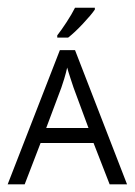

<svg xmlns="http://www.w3.org/2000/svg" viewBox="-20 -481 352 501"><path d="M266.1 0 224.1 -107.9H85.9L44.4 0H0L136.2 -350.1H175.8L311.5 0ZM171.9 -252.4Q169.9 -258.3 163.8 -276.9Q157.7 -295.4 155.3 -304.7Q151.9 -289.6 147.5 -275.1Q143.1 -260.7 140.1 -252.4L100.6 -147H210.9ZM227.5 -456.1Q218.3 -442.4 196.5 -419.2Q174.8 -396 157.7 -382.8H129.4V-388.7Q140.1 -402.3 153.8 -423.3Q167.5 -444.3 175.8 -460.9H227.5Z"/></svg>

Font: NotoSansOldHungarianUI
Style: Regular
Weight: 400
Designer: Monotype Design Team
Foundry: Monotype Imaging Inc.
Version: Version 1001.000; ttfautohint (v1.8.4.7-5d5b)